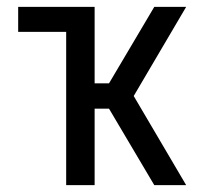

<svg xmlns="http://www.w3.org/2000/svg" viewBox="-20 -540 640 560"><path d="M173 0V-447H33V-520H256V-297H298L430 -520H523L370 -260L523 0H430L298 -223H256V0Z"/></svg>

Font: Iosevka Aile
Style: Regular
Weight: 400
Designer: Belleve Invis
Foundry: Belleve Invis
Version: Version 28.0.1; ttfautohint (v1.8.4)